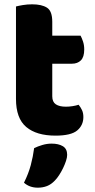

<svg xmlns="http://www.w3.org/2000/svg" viewBox="-20 -613 440 889"><path d="M222 -167Q222 -141 238.5 -130Q255 -119 285 -119Q300 -119 316 -121.5Q332 -124 344 -128Q353 -117 359.5 -103.5Q366 -90 366 -71Q366 -33 337.5 -9Q309 15 237 15Q149 15 101.5 -25Q54 -65 54 -155V-583Q65 -586 85.5 -589.5Q106 -593 129 -593Q173 -593 197.5 -577.5Q222 -562 222 -512V-448H353Q359 -437 364.5 -420.5Q370 -404 370 -384Q370 -349 354.5 -333.5Q339 -318 313 -318H222ZM234 223Q217 241 197.5 248.5Q178 256 155 256Q117 256 91 233Q112 191 122.5 151.5Q133 112 138 73Q154 65 175.5 58.5Q197 52 219 52Q251 52 271 64Q291 76 291 104Q291 116 285.5 132.5Q280 149 272 165.5Q264 182 254 197.5Q244 213 234 223Z"/></svg>

Font: Baloo Bhai
Style: Regular
Weight: 400
Designer: Supriya Tembe, Noopur Datye and Ek Type
Foundry: Ek Type
Version: Version 1.443;PS 1.000;hotconv 16.6.51;makeotf.lib2.5.65220;